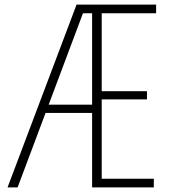

<svg xmlns="http://www.w3.org/2000/svg" viewBox="-20 -820 740 840"><path d="M383 0V-326H160V-362H383V-762H343L57 0H13L315 -800H663V-762H425V-421H623V-385H425V-38H653V0Z"/></svg>

Font: Martian Mono SemiExpanded Thin
Style: Regular
Weight: 250
Monospace: yes
Version: Version 0.930